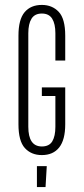

<svg xmlns="http://www.w3.org/2000/svg" viewBox="-20 -760 340 780"><path d="M130 -85H170L165 0H130ZM55 -615Q55 -681 80 -710.5Q105 -740 150 -740Q192 -740 218.5 -712Q245 -684 245 -615V-514H205V-625Q205 -663 192 -684Q179 -705 150 -705Q121 -705 108 -684Q95 -663 95 -625V-245Q95 -165 150 -165Q180 -165 192.5 -186Q205 -207 205 -245V-370H150V-405H245V-255Q245 -192 220.5 -161Q196 -130 150 -130Q107 -130 81 -158.5Q55 -187 55 -255Z"/></svg>

Font: Exetegue Light
Style: Regular
Weight: 300
Designer: Fábio Duarte Martins
Foundry: Fábio Duarte Martins
Version: Version 0.001